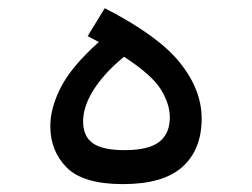

<svg xmlns="http://www.w3.org/2000/svg" viewBox="-20 -455 626 477"><path d="M285.6 2.4Q187 2.4 146 -38.6Q105 -79.6 105 -141.6Q105 -187.5 131.8 -239.3Q158.7 -291 225.6 -350.6Q212.4 -357.9 197.8 -365.2L240.2 -434.6Q373 -366.7 427 -299.3Q481 -231.9 481 -160.6Q481 -83.5 433.3 -40.5Q385.7 2.4 285.6 2.4ZM288.1 -314Q239.3 -273.9 212.9 -232.4Q186.5 -190.9 186.5 -153.3Q186.5 -116.2 210.7 -99.1Q234.9 -82 289.6 -82Q349.1 -82 375.5 -102.5Q401.9 -123 401.9 -163.1Q401.9 -196.8 379.6 -232.9Q357.4 -269 288.1 -314Z"/></svg>

Font: Cascadia Code PL SemiLight
Style: Regular
Weight: 350
Monospace: yes
Designer: Aaron Bell
Foundry: Saja Typeworks
Version: Version 2404.023; ttfautohint (v1.8.4)